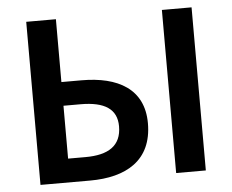

<svg xmlns="http://www.w3.org/2000/svg" viewBox="-49 -711 926 767"><g transform="rotate(-5 414.5 -327.0)"><path d="M83 0H282C427 0 532 -59 532 -208C532 -346 428 -402 283 -402H202V-654H83ZM202 -95V-307H271C367 -307 416 -275 416 -206C416 -128 364 -95 272 -95ZM627 0H746V-654H627Z"/></g></svg>

Font: Source Sans Pro Semibold
Style: Regular
Weight: 600
Designer: Paul D. Hunt
Foundry: Adobe Systems Incorporated
Version: Version 3.006;hotconv 1.0.111;makeotfexe 2.5.65597